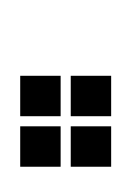

<svg xmlns="http://www.w3.org/2000/svg" viewBox="10 -395 130 190"><g transform="rotate(-90 75.0 -300.0)"><path d="M5 -295V-255H45V-295ZM55 -295V-255H95V-295ZM5 -345V-305H45V-345ZM55 -345V-305H95V-345Z"/></g></svg>

Font: Nose Transport 13 Square
Style: Regular
Weight: 400
Designer: Nico Rohrbach
Foundry: Nose
Version: Version 1.400;Glyphs 3.2.3 (3260)